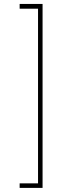

<svg xmlns="http://www.w3.org/2000/svg" viewBox="-20 -792 355 949"><path d="M77.1 136.7V114.3H168V-749H77.1V-772.5H190.4V136.7Z"/></svg>

Font: Inter Thin
Style: Regular
Weight: 250
Designer: Rasmus Andersson
Foundry: rsms
Version: Version 4.001;git-66647c0bb